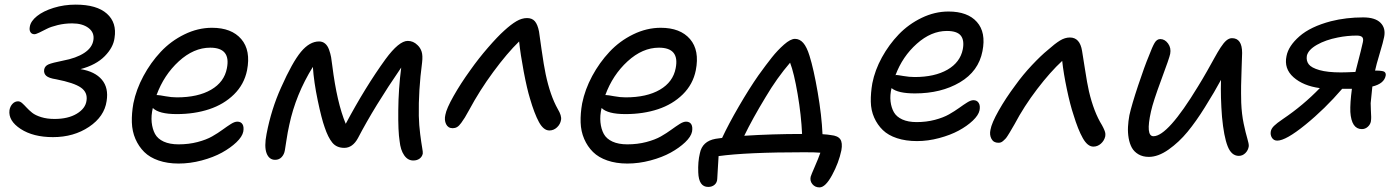

<svg xmlns="http://www.w3.org/2000/svg" viewBox="-20 -625 6052 830"><path d="M209 -32.2Q123.5 -32.2 69.3 -67.6Q15.1 -103 21 -148.9Q23.9 -165.5 34.2 -176.3Q44.4 -187 58.1 -187Q66.9 -187 75.7 -179.2Q84.5 -171.4 94.7 -160.2Q105 -148.9 118.9 -137.7Q132.8 -126.5 158 -118.7Q183.1 -110.8 215.8 -110.8Q274.4 -110.8 312 -133.5Q349.6 -156.2 354 -189.9Q359.4 -225.6 329.8 -246.3Q300.3 -267.1 223.1 -282.2Q190.9 -287.1 179.7 -297.4Q168.5 -307.6 170.9 -324.2Q173.8 -339.8 189.7 -346.7Q205.6 -353.5 252 -362.8Q309.6 -373.5 344.2 -396.2Q378.9 -418.9 383.8 -452.1Q388.7 -484.4 362.5 -504.2Q336.4 -523.9 292 -523.9Q259.3 -523.9 229.5 -516.6Q199.7 -509.3 182.6 -500.5Q165.5 -491.7 150.4 -484.4Q135.3 -477.1 128.9 -477.1Q117.2 -477.1 111.6 -486.1Q106 -495.1 108.9 -509.8Q112.8 -533.7 139.9 -555.4Q167 -577.1 211.9 -591.1Q256.8 -605 307.1 -605Q398.4 -605 442.1 -565.9Q485.8 -526.9 475.1 -460.9Q470.2 -420.4 432.9 -382.3Q395.5 -344.2 328.1 -326.2Q390.6 -315.9 420.4 -280.5Q450.2 -245.1 440.9 -188Q431.2 -121.1 365 -76.7Q298.8 -32.2 209 -32.2Z M752 82Q703.6 82 665.5 68.8Q627.4 55.7 603.5 32Q579.6 8.3 565.4 -24.4Q551.3 -57.1 550 -95.9Q548.8 -134.8 556.6 -178.2Q568.8 -238.3 600.1 -296.4Q631.3 -354.5 675 -401.1Q718.8 -447.8 777.1 -476.3Q835.4 -504.9 896.5 -504.9Q981 -504.9 1022.9 -456.1Q1064.9 -407.2 1047.9 -320.8Q1035.6 -260.3 991.7 -217Q947.8 -173.8 884.3 -152.8Q820.8 -131.8 743.7 -131.8Q667 -131.8 640.6 -158.2Q632.8 -125 635.7 -96.2Q638.7 -67.4 650.1 -46.1Q661.6 -24.9 687.7 -12.9Q713.9 -1 752 -1Q795.9 -1 834 -11Q872.1 -21 897.2 -35.4Q922.4 -49.8 942.4 -64.5Q962.4 -79.1 978.3 -89.1Q994.1 -99.1 1005.9 -99.1Q1021.5 -99.1 1028.3 -87.9Q1035.2 -76.7 1031.7 -56.2Q1027.3 -34.2 1002 -10Q976.6 14.2 939.5 34.7Q902.3 55.2 852.1 68.6Q801.8 82 752 82ZM661.6 -213.9Q668.5 -213.9 694.8 -209Q721.2 -204.1 744.6 -204.1Q835.9 -204.1 892.8 -237.3Q949.7 -270.5 960.9 -330.1Q978.5 -418.9 888.7 -418.9Q817.4 -418.9 752.9 -359.9Q688.5 -300.8 656.7 -213.9Z M1169.4 65.9Q1143.1 65.9 1132.3 37.1Q1121.6 8.3 1132.3 -45.9Q1152.8 -153.3 1195.3 -247.1Q1243.7 -356 1281 -400.9Q1318.4 -445.8 1359.4 -445.8Q1374.5 -445.8 1385.5 -436.5Q1396.5 -427.2 1402.6 -409.9Q1408.7 -392.6 1411.4 -377.4Q1414.1 -362.3 1416.5 -340.8Q1436.5 -180.7 1474.6 -89.8Q1559.1 -248.5 1646.5 -369.1Q1704.6 -448.2 1742.7 -448.2Q1766.6 -448.2 1784.7 -430.2Q1797.4 -418.5 1802.7 -401.6Q1808.1 -384.8 1804.7 -355Q1788.6 -233.4 1790.5 -124Q1791.5 -83.5 1796.4 -45.4Q1801.3 -7.3 1804.9 12.9Q1808.6 33.2 1807.6 39.1Q1804.7 52.7 1793.7 60.8Q1782.7 68.8 1766.6 68.8Q1742.7 68.8 1727.1 46.1Q1711.4 23.4 1707.5 -15.1Q1700.7 -56.2 1701.7 -148.7Q1702.6 -241.2 1714.4 -333Q1598.1 -163.6 1527.3 -27.8Q1504.4 14.2 1468.3 14.2Q1435.1 14.2 1416.5 -8.5Q1397.9 -31.2 1383.3 -75.2Q1370.1 -111.8 1353.5 -190.9Q1336.9 -270 1332.5 -335.9Q1258.3 -216.3 1230.5 -85Q1223.6 -54.7 1217.8 -15.9Q1211.9 22.9 1211.4 24.9Q1208.5 42.5 1197.5 54.2Q1186.5 65.9 1169.4 65.9Z M1937 -70.8Q1917 -70.8 1908.4 -88.4Q1899.9 -106 1905.3 -128.9Q1910.2 -155.8 1940.7 -209.7Q1971.2 -263.7 2013.2 -321.8Q2048.3 -371.6 2089.6 -419.2Q2130.9 -466.8 2159.2 -492.2Q2189 -519.5 2212.4 -533.2Q2235.8 -546.9 2258.3 -546.9Q2280.3 -546.9 2292.2 -533Q2304.2 -519 2310.1 -488.8Q2310.5 -485.4 2320.8 -413.1Q2331.1 -340.8 2338.9 -304.2Q2358.4 -211.9 2391.1 -153.8Q2408.7 -124.5 2405.3 -106.9Q2402.3 -87.9 2387.9 -74.5Q2373.5 -61 2355 -61Q2329.6 -61 2309.8 -97.4Q2290 -133.8 2271 -199.2Q2258.3 -240.2 2244.1 -314.9Q2230 -389.6 2224.1 -445.8Q2172.4 -395.5 2112.5 -314.2Q2052.7 -232.9 2008.3 -149.9Q1995.6 -127 1989.5 -116.9Q1983.4 -106.9 1973.9 -93.8Q1964.4 -80.6 1955.8 -75.7Q1947.3 -70.8 1937 -70.8Z M2691.9 82Q2643.6 82 2605.5 68.8Q2567.4 55.7 2543.5 32Q2519.5 8.3 2505.4 -24.4Q2491.2 -57.1 2490 -95.9Q2488.8 -134.8 2496.6 -178.2Q2508.8 -238.3 2540 -296.4Q2571.3 -354.5 2615 -401.1Q2658.7 -447.8 2717 -476.3Q2775.4 -504.9 2836.4 -504.9Q2920.9 -504.9 2962.9 -456.1Q3004.9 -407.2 2987.8 -320.8Q2975.6 -260.3 2931.6 -217Q2887.7 -173.8 2824.2 -152.8Q2760.7 -131.8 2683.6 -131.8Q2606.9 -131.8 2580.6 -158.2Q2572.8 -125 2575.7 -96.2Q2578.6 -67.4 2590.1 -46.1Q2601.6 -24.9 2627.7 -12.9Q2653.8 -1 2691.9 -1Q2735.8 -1 2773.9 -11Q2812 -21 2837.2 -35.4Q2862.3 -49.8 2882.3 -64.5Q2902.3 -79.1 2918.2 -89.1Q2934.1 -99.1 2945.8 -99.1Q2961.4 -99.1 2968.3 -87.9Q2975.1 -76.7 2971.7 -56.2Q2967.3 -34.2 2941.9 -10Q2916.5 14.2 2879.4 34.7Q2842.3 55.2 2792 68.6Q2741.7 82 2691.9 82ZM2601.6 -213.9Q2608.4 -213.9 2634.8 -209Q2661.1 -204.1 2684.6 -204.1Q2775.9 -204.1 2832.8 -237.3Q2889.6 -270.5 2900.9 -330.1Q2918.5 -418.9 2828.6 -418.9Q2757.3 -418.9 2692.9 -359.9Q2628.4 -300.8 2596.7 -213.9Z M3522.5 185.1Q3503.4 185.1 3491.9 171.1Q3480.5 157.2 3484.4 139.2Q3486.3 131.8 3502.2 95.5Q3518.1 59.1 3526.4 35.2Q3507.3 33.2 3457.5 33.2Q3207 33.2 3086.4 49.8Q3084.5 70.8 3083 106.7Q3081.5 142.6 3080.6 147.9Q3080.1 164.1 3069.1 173.6Q3058.1 183.1 3041.5 183.1Q3000.5 183.1 2998.5 120.1Q2996.6 74.2 3005.4 38.1Q3015.6 -14.6 3073.2 -24.9Q3075.2 -24.9 3085.2 -26.6Q3095.2 -28.3 3101.6 -28.8Q3129.4 -88.4 3174.1 -165.3Q3218.8 -242.2 3258.3 -298.8Q3292 -345.7 3316.7 -376.7Q3341.3 -407.7 3369.4 -432.4Q3397.5 -457 3416.5 -457Q3437 -457 3452.4 -439.5Q3467.8 -421.9 3479.5 -383.8Q3497.6 -326.2 3514.9 -225.6Q3532.2 -125 3535.6 -44.9Q3558.6 -43.5 3572.3 -41Q3602.1 -38.1 3612.5 -22.9Q3623 -7.8 3617.2 24.9Q3606 78.6 3577.1 131.8Q3548.3 185.1 3522.5 185.1ZM3289.6 -205.1Q3232.4 -110.8 3197.3 -38.1Q3319.3 -45.9 3447.3 -45.9Q3443.8 -126 3428.2 -217.8Q3412.6 -309.6 3395.5 -354Q3338.4 -287.6 3289.6 -205.1Z M3944.3 -15.1Q3895.5 -15.1 3857.7 -27.6Q3819.8 -40 3796.4 -62.7Q3772.9 -85.4 3759 -116.7Q3745.1 -147.9 3744.4 -185.3Q3743.7 -222.7 3751 -265.1Q3762.2 -321.8 3792.5 -377Q3822.8 -432.1 3865.2 -476.3Q3907.7 -520.5 3964.4 -547.9Q4021 -575.2 4080.1 -575.2Q4163.1 -575.2 4203.1 -530Q4243.2 -484.9 4227.1 -403.8Q4210.4 -316.9 4129.4 -269Q4048.3 -221.2 3935.1 -221.2Q3861.8 -221.2 3834 -244.1Q3826.7 -213.4 3829.8 -186.5Q3833 -159.7 3844.2 -139.9Q3855.5 -120.1 3880.6 -108.6Q3905.8 -97.2 3942.4 -97.2Q3984.4 -97.2 4021.2 -106.9Q4058.1 -116.7 4082.5 -130.6Q4106.9 -144.5 4126.2 -158.4Q4145.5 -172.4 4161.1 -182.1Q4176.8 -191.9 4188 -191.9Q4203.6 -191.9 4210.9 -179.9Q4218.3 -168 4214.4 -147.9Q4210 -127 4185.3 -103.5Q4160.6 -80.1 4124.5 -60.5Q4088.4 -41 4040 -28.1Q3991.7 -15.1 3944.3 -15.1ZM3855 -300.8Q3860.4 -300.8 3885.5 -296.4Q3910.6 -292 3934.1 -292Q4020.5 -292 4075.7 -323.7Q4130.9 -355.5 4142.1 -412.1Q4149.4 -451.2 4133.3 -471.2Q4117.2 -491.2 4073.2 -491.2Q4005.4 -491.2 3943.4 -436Q3881.3 -380.9 3851.1 -299.8Z M4295.9 -7.8Q4274.9 -7.8 4265.9 -24.9Q4256.8 -42 4261.7 -64Q4266.6 -92.8 4297.1 -146.7Q4327.6 -200.7 4369.6 -256.8Q4401.4 -301.3 4440.9 -343.3Q4480.5 -385.3 4508.8 -408.2Q4540 -436 4561.8 -449.5Q4583.5 -462.9 4605 -462.9Q4648.4 -462.9 4657.7 -404.8Q4659.7 -395 4669.7 -329.3Q4679.7 -263.7 4687.5 -230Q4708.5 -140.6 4743.7 -84Q4757.3 -59.1 4758.3 -47.9Q4758.8 -42 4757.8 -35.2Q4753.4 -16.6 4739 -3.9Q4724.6 8.8 4706.5 8.8Q4681.6 8.8 4660.9 -27.8Q4640.1 -64.5 4620.6 -128.9Q4606.4 -170.9 4592 -239.3Q4577.6 -307.6 4571.8 -361.8Q4520.5 -314.5 4463.6 -240Q4406.7 -165.5 4365.7 -87.9Q4361.8 -81.5 4355 -69.6Q4348.1 -57.6 4344.7 -52Q4341.3 -46.4 4335.7 -37.6Q4330.1 -28.8 4326.2 -24.9Q4322.3 -21 4316.9 -16.1Q4311.5 -11.2 4306.6 -9.5Q4301.8 -7.8 4295.9 -7.8Z M4946.3 53.2Q4920.4 53.2 4901.6 42.2Q4882.8 31.2 4873 13.7Q4863.3 -3.9 4859.1 -27.8Q4855 -51.8 4856.2 -76.2Q4857.4 -100.6 4862.3 -127Q4872.1 -171.4 4900.1 -255.6Q4928.2 -339.8 4946.3 -382.8Q4961.4 -422.9 4971.2 -439.5Q4981 -456.1 4995.6 -456.1Q5015.6 -456.1 5029.5 -436.8Q5043.5 -417.5 5038.6 -392.1Q5035.6 -375.5 5000.2 -280.5Q4964.8 -185.5 4955.6 -143.1Q4931.6 -36.1 4966.3 -36.1Q5028.3 -36.1 5158.7 -251Q5177.2 -280.8 5198 -317.4Q5218.8 -354 5231 -376.5Q5243.2 -398.9 5256.6 -419.7Q5270 -440.4 5281.7 -450.2Q5293.5 -460 5305.7 -460Q5349.6 -460 5349.6 -396Q5349.1 -379.9 5347.4 -331.1Q5345.7 -282.2 5345.2 -254.4Q5344.7 -226.6 5345.7 -181.2Q5347.7 -131.3 5356.4 -90.1Q5365.2 -48.8 5372.1 -26.1Q5378.9 -3.4 5378.4 6.8Q5376 24.4 5363.8 36.6Q5351.6 48.8 5335.4 48.8Q5303.2 48.8 5286.9 6.8Q5270.5 -35.2 5262.7 -119.1Q5255.9 -205.1 5258.3 -279.8Q5231.9 -230.5 5188.5 -161.1Q5150.9 -100.6 5113.8 -55.4Q5076.7 -10.3 5031.7 21.5Q4986.8 53.2 4946.3 53.2Z M5501.5 -17.1Q5486.3 -17.1 5478.5 -29.5Q5470.7 -42 5473.6 -57.1Q5475.6 -68.8 5487.3 -80.6Q5499 -92.3 5526.4 -110.8Q5613.3 -169.4 5685.5 -244.1Q5613.8 -253.9 5571.8 -291Q5529.8 -328.1 5541.5 -382.8Q5549.8 -426.3 5597.4 -468Q5645 -509.8 5733.4 -533.2Q5799.3 -549.8 5872.6 -549.8Q5924.8 -549.8 5948 -526.4Q5971.2 -502.9 5963.4 -464.8Q5960 -445.8 5944.3 -393.8Q5928.7 -341.8 5924.3 -319.8Q5934.6 -319.8 5940.7 -319.6Q5946.8 -319.3 5953.9 -318.1Q5960.9 -316.9 5964.4 -314.7Q5967.8 -312.5 5969.5 -308.3Q5971.2 -304.2 5970.2 -297.9Q5963.4 -263.2 5912.6 -251Q5905.8 -188 5905.3 -179.2Q5905.3 -168.9 5906.2 -148.9Q5907.2 -128.9 5907.5 -119.6Q5907.7 -110.4 5906.2 -100.1Q5903.8 -86.9 5892.8 -76.9Q5881.8 -66.9 5867.2 -66.9Q5822.3 -66.9 5817.4 -141.1Q5815.9 -179.2 5824.2 -241.2H5823.2H5782.2Q5707.5 -154.3 5623 -85.7Q5538.6 -17.1 5501.5 -17.1ZM5629.4 -383.8Q5626 -362.3 5637.5 -347.2Q5648.9 -332 5683.8 -322Q5718.8 -312 5776.4 -312Q5797.4 -312 5839.4 -314Q5869.1 -428.2 5871.6 -442.9Q5875 -458.5 5868.4 -464.8Q5861.8 -471.2 5845.2 -471.2Q5804.2 -471.2 5763.2 -462.9Q5710.4 -452.6 5672.9 -431.2Q5635.3 -409.7 5629.4 -383.8Z"/></svg>

Font: Shantell Sans Irregular Bouncy
Style: Italic
Weight: 400
Italic angle: -11.31°
Designer: Stephen Nixon, Anya Danilova, Shantell Martin
Foundry: Arrow Type
Version: Version 1.006;[9816181b4]